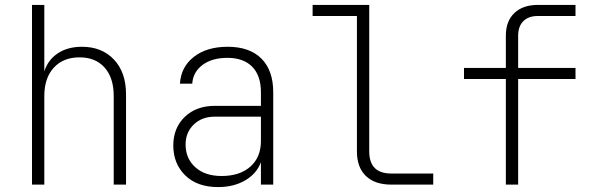

<svg xmlns="http://www.w3.org/2000/svg" viewBox="-20 -750 2440 780"><path d="M110 0V-730H160V-460Q175 -507 215 -533.5Q255 -560 313 -560Q394 -560 443 -508Q492 -456 492 -367V0H442V-360Q442 -434 405 -475.5Q368 -517 303 -517Q237 -517 198.5 -475Q160 -433 160 -360V0Z M866 10Q781 10 732.5 -37.5Q684 -85 684 -159Q684 -230 730.5 -275Q777 -320 853 -320H1040V-375Q1040 -443 1004.5 -479Q969 -515 904 -515Q841 -515 802.5 -486Q764 -457 761 -410H711Q715 -478 767.5 -519Q820 -560 905 -560Q994 -560 1042 -512Q1090 -464 1090 -375V0H1040V-91Q1023 -45 976.5 -17.5Q930 10 866 10ZM880 -35Q954 -35 997 -73Q1040 -111 1040 -177V-276H852Q800 -276 767 -244Q734 -212 734 -163Q734 -106 773.5 -70.5Q813 -35 880 -35Z M1570 0Q1503 0 1466.5 -35Q1430 -70 1430 -135V-685H1250V-730H1480V-135Q1480 -45 1570 -45H1740V0Z M2035 0V-429H1865V-474H2035V-605Q2035 -664 2069.5 -697Q2104 -730 2165 -730H2318V-685H2165Q2127 -685 2106 -664Q2085 -643 2085 -605V-474H2318V-429H2085V0Z"/></svg>

Font: JetBrains Mono NL Thin
Style: Regular
Weight: 100
Monospace: yes
Designer: Philipp Nurullin, Konstantin Bulenkov
Foundry: JetBrains
Version: Version 2.305; ttfautohint (v1.8.4.7-5d5b)